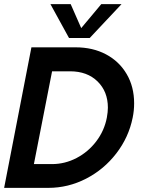

<svg xmlns="http://www.w3.org/2000/svg" viewBox="-21 -909 700 929"><path d="M131 -680H345Q428 -680 492 -646Q556 -612 592 -550.5Q628 -489 628 -409Q628 -374 621 -340Q602 -245 542 -167Q482 -89 395.5 -44.5Q309 0 213 0H-1ZM230 -115Q293 -115 349.5 -144.5Q406 -174 445 -225.5Q484 -277 496 -340Q501 -368 501 -388Q501 -466 451 -515Q401 -564 318 -564H231L143 -115ZM223 -889H321L372 -773L469 -889H567L413 -725H313Z"/></svg>

Font: Teachers SemiBold
Style: Italic
Weight: 600
Designer: Alfredo Marco Pradil & Chank Diesel
Version: Version 0.009